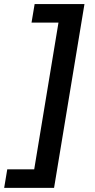

<svg xmlns="http://www.w3.org/2000/svg" viewBox="-62 -771 467 944"><path d="M353.3 -751.1H108.3L93 -659.8H225.5L106.2 61.4H-26.3L-41.5 152.7H203.8Z"/></svg>

Font: Magic Ui Pro Semi Bold
Style: Italic
Weight: 600
Italic angle: -9.39999°
Designer: Stefan Endress, Andreas Faust
Version: Version 1.000;FEAKit 1.0